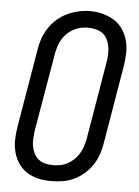

<svg xmlns="http://www.w3.org/2000/svg" viewBox="-54 -788 607 838"><g transform="rotate(5 250.0 -369.0)"><path d="M201 8Q173 8 145.5 2Q118 -4 95.5 -18.5Q73 -33 58 -55Q43 -77 36 -103Q29 -129 29.5 -157.5Q30 -186 35 -215L93 -560Q97 -585 105.5 -609Q114 -633 129 -655.5Q144 -678 164.5 -695.5Q185 -713 209 -724Q233 -735 258 -740.5Q283 -746 308 -746Q337 -746 364 -738.5Q391 -731 413.5 -717Q436 -703 451 -680.5Q466 -658 473 -632Q480 -606 479.5 -577.5Q479 -549 474 -520L416 -175Q412 -150 403.5 -126Q395 -102 380.5 -80Q366 -58 345 -40Q324 -22 300.5 -11Q277 0 251.5 4Q226 8 201 8ZM203 -62Q219 -62 235.5 -65Q252 -68 267.5 -76.5Q283 -85 295.5 -97Q308 -109 317 -124Q326 -139 331.5 -155Q337 -171 340 -187L398 -532Q401 -549 401.5 -566.5Q402 -584 399 -600Q396 -616 388.5 -631Q381 -646 368 -655.5Q355 -665 338.5 -669Q322 -673 304 -673Q288 -673 272 -669.5Q256 -666 241 -658Q226 -650 213 -637.5Q200 -625 191.5 -610.5Q183 -596 178 -580Q173 -564 170 -548L111 -203Q109 -186 108 -169Q107 -152 110 -135.5Q113 -119 120.5 -104.5Q128 -90 140.5 -80Q153 -70 169.5 -66Q186 -62 203 -62Z"/></g></svg>

Font: iosevka_custom_sans_ss08
Style: Italic
Weight: 400
Italic angle: -10°
Designer: Belleve Invis
Foundry: Belleve Invis
Version: Version 10.3.0; ttfautohint (v1.8.3)